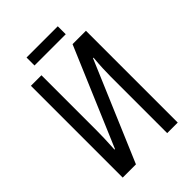

<svg xmlns="http://www.w3.org/2000/svg" viewBox="-242 -949 1056 1056"><g transform="rotate(-45 286.5 -420.5)"><path d="M409 -841H166V-779H409ZM73 -714V0H176L422 -580H426C421 -526 419 -478 419 -437V0H501V-714H397L154 -141H150C154 -209 155 -250 155 -287V-714Z"/></g></svg>

Font: Noto Sans UI Condensed
Style: Regular
Weight: 400
Width: 3
Designer: Monotype Design Team
Foundry: Monotype Imaging Inc.
Version: Version 1.901